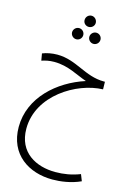

<svg xmlns="http://www.w3.org/2000/svg" viewBox="-155 -759 846 1228"><g transform="rotate(15 268.5 -144.5)"><path d="M293 -609C313 -609 330 -625 330 -645C330 -666 313 -683 293 -683C272 -683 256 -666 256 -645C256 -625 272 -609 293 -609ZM236 -512C257 -512 273 -529 273 -549C273 -569 257 -586 236 -586C216 -586 199 -569 199 -549C199 -529 216 -512 236 -512ZM350 -512C371 -512 387 -529 387 -549C387 -569 371 -586 350 -586C330 -586 313 -569 313 -549C313 -529 330 -512 350 -512ZM320 394C373 394 443 385 506 356L489 313C435 334 382 343 326 343C200 343 76 281 76 122C76 -99 312 -242 485 -247L484 -297H477C350 -297 274 -386 146 -386C111 -386 75 -379 48 -368L56 -322C81 -330 105 -336 139 -336C232 -336 299 -292 365 -270C188 -213 26 -71 26 124C26 307 165 394 320 394Z"/></g></svg>

Font: Noto Sans Arabic Cond Light
Style: Regular
Weight: 300
Width: 3
Designer: Monotype Design Team, Nadine Chahine, Nizar Qandah and Khaled Hosny
Foundry: Monotype Imaging Inc.
Version: Version 2.012